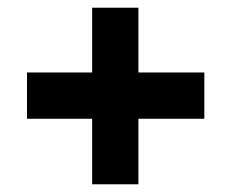

<svg xmlns="http://www.w3.org/2000/svg" viewBox="-20 -499 600 498"><path d="M219 -191V-21H339V-191H510V-311H339V-479H219V-311H50V-191Z"/></svg>

Font: Online Auction - Bold
Style: Bold
Weight: 500
Designer: Mohamed Mostafa, the designer of Online Auction
Foundry: Kief Type Foundry
Version: ""